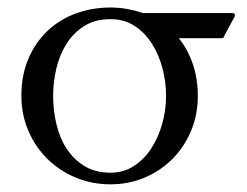

<svg xmlns="http://www.w3.org/2000/svg" viewBox="-20 -474 654 508"><path d="M272.5 13.7Q222.7 13.7 179.7 -4.4Q136.7 -22.5 105 -54Q73.2 -85.4 54.9 -128.2Q36.6 -170.9 36.6 -220.2Q36.6 -275.9 55.4 -319.3Q74.2 -362.8 106.2 -392.8Q138.2 -422.9 180.9 -438.5Q223.6 -454.1 272.5 -454.1Q295.4 -454.1 316.7 -450.2Q337.9 -446.3 357.9 -439.5H593.8Q599.1 -439.5 600.3 -437.7Q601.6 -436 601.6 -431.6L574.2 -380.9Q572.3 -377 571.5 -375Q570.8 -373 566.4 -373H453.1Q476.6 -343.8 490 -304.9Q503.4 -266.1 503.4 -220.2Q503.4 -170.4 485.4 -127.4Q467.3 -84.5 436 -53.2Q404.8 -22 362.8 -4.2Q320.8 13.7 272.5 13.7ZM419.4 -220.2Q419.4 -256.8 409.9 -293.2Q400.4 -329.6 381.8 -358.6Q363.3 -387.7 335.9 -405.5Q308.6 -423.3 272.5 -423.3Q231.4 -423.3 202.6 -405Q173.8 -386.7 155.5 -357.4Q137.2 -328.1 128.9 -292Q120.6 -255.9 120.6 -220.2Q120.6 -182.1 129.2 -145.8Q137.7 -109.4 156.2 -80.8Q174.8 -52.2 203.4 -34.7Q231.9 -17.1 272.5 -17.1Q307.6 -17.1 335.2 -35.4Q362.8 -53.7 381.3 -83Q399.9 -112.3 409.7 -148.4Q419.4 -184.6 419.4 -220.2Z"/></svg>

Font: Kurinto Book Core
Style: Regular
Weight: 400
Designer: Kurinto was developed by Clint Goss from a range of fonts that are compatible with the SIL Open Font License Version 1.1
Foundry: Clinton F. Goss
Version: Version 2.196; July 25, 2020